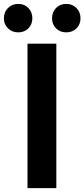

<svg xmlns="http://www.w3.org/2000/svg" viewBox="-50 -965 433 985"><path d="M91 0V-741H239V0ZM116 -871.5Q116 -840 95.5 -819.5Q75 -799 43.5 -799Q12 -799 -9 -819.5Q-30 -840 -30 -871.5Q-30 -903 -9 -924Q12 -945 43.5 -945Q75 -945 95.5 -924Q116 -903 116 -871.5ZM342.5 -819.5Q322 -799 290 -799Q258 -799 237.5 -819.5Q217 -840 217 -871.5Q217 -903 237.5 -924Q258 -945 289.5 -945Q321 -945 342 -924Q363 -903 363 -871.5Q363 -840 342.5 -819.5Z"/></svg>

Font: Swei Fan Sans CJK TC
Style: Bold
Weight: 700
Version: Version 2.130